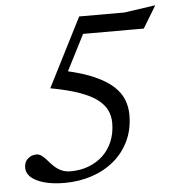

<svg xmlns="http://www.w3.org/2000/svg" viewBox="-51 -750 737 808"><g transform="rotate(-5 317.0 -346.0)"><path d="M300.5 -608 331.5 -627.5 222.5 -414 234.5 -459Q306.5 -443 355 -421.5Q403.5 -400 432.5 -373.8Q461.5 -347.5 473.8 -316.8Q486 -286 486 -252Q486 -191 463.2 -142.8Q440.5 -94.5 400 -60.2Q359.5 -26 305.5 -8Q251.5 10 190 10Q118.5 10 74 -11.2Q29.5 -32.5 29.5 -68.5Q29.5 -92 45 -105.8Q60.5 -119.5 81 -119.5Q94 -119.5 104.5 -111.2Q115 -103 125.5 -90.8Q136 -78.5 148.8 -66Q161.5 -53.5 178.8 -45Q196 -36.5 220 -36.5Q260 -36.5 294.8 -49.5Q329.5 -62.5 355.8 -87Q382 -111.5 396.5 -146.5Q411 -181.5 411 -224.5Q411 -252.5 399.8 -277Q388.5 -301.5 361.2 -322.8Q334 -344 285.8 -361.2Q237.5 -378.5 164 -392L311.5 -682.5H502.5L634.5 -701.5L578 -608Z"/></g></svg>

Font: Newsreader 14pt
Style: Italic
Weight: 400
Italic angle: -17°
Designer: Hugues Gentile
Foundry: Production Type
Version: Version 1.003